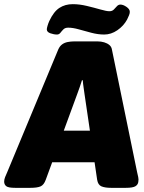

<svg xmlns="http://www.w3.org/2000/svg" viewBox="-60 -901 693 923"><path d="M13 2Q-20 2 -30 -6Q-40 -14 -40 -28Q-40 -38 -35.5 -49.5Q-31 -61 -25 -74L220 -663Q227 -679 238.5 -687.5Q250 -696 265.5 -699Q281 -702 297 -702H409Q426 -702 441 -697.5Q456 -693 466 -684.5Q476 -676 478 -663L599 -74Q602 -61 604.5 -49.5Q607 -38 605 -28Q604 -14 591.5 -6Q579 2 545 2H474Q445 2 428 -5Q411 -12 407 -37L346 -451Q344 -467 341.5 -483Q339 -499 338 -515H334Q329 -499 323.5 -483Q318 -467 312 -451L160 -37Q151 -12 135 -5Q119 2 86 2ZM129 -121V-273H471V-121ZM214 -735Q199 -735 182 -741Q165 -747 165 -760Q165 -765 168.5 -777Q172 -789 177 -800Q198 -845 225.5 -863Q253 -881 290 -881Q322 -881 357.5 -872.5Q393 -864 422.5 -855.5Q452 -847 466 -847Q479 -847 487 -855Q495 -863 502 -871Q509 -879 519 -879Q532 -879 548 -868Q564 -857 564 -844Q564 -837 560.5 -828Q557 -819 551 -807Q534 -776 504 -755.5Q474 -735 441 -735Q411 -735 379 -743.5Q347 -752 318.5 -760Q290 -768 268 -768Q253 -768 245 -760Q237 -752 230.5 -743.5Q224 -735 214 -735Z"/></svg>

Font: Asap Black
Style: Italic
Weight: 900
Italic angle: -6°
Designer: Pablo Cosgaya
Foundry: Omnibus-Type
Version: Version 3.001